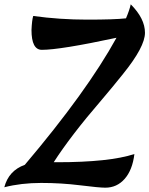

<svg xmlns="http://www.w3.org/2000/svg" viewBox="-41 -858 692 890"><path d="M105 -719Q107 -765 113 -784Q236 -767 363 -767Q490 -767 543 -773Q560 -813 565 -838Q631 -772 631 -706Q631 -641 530 -516Q483 -457 431 -396Q287 -229 208 -106H223Q466 -106 582 -144Q573 -70 537 -29Q501 12 447 12Q419 12 331 1Q243 -10 150 -10Q57 -10 -21 10Q-1 -67 74 -94Q362 -434 499 -683Q238 -627 153 -627Q105 -627 105 -719Z"/></svg>

Font: MeriendaOneRegular
Style: Regular
Weight: 400
Designer: Eduardo Rodriguez Tunni
Foundry: Eduardo Rodriguez Tunni
Version: Version 1.001